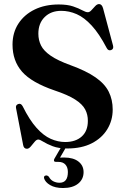

<svg xmlns="http://www.w3.org/2000/svg" viewBox="-20 -734 630 966"><path d="M318.5 13Q275 13 245.5 1.8Q216 -9.5 198.2 -20.8Q180.5 -32 172.5 -32Q163.5 -32 154 -20.2Q144.5 -8.5 134.8 3Q125 14.5 115.5 14.5Q100 14.5 96.5 -4L60.5 -191Q58 -205.5 71.5 -210.5Q85 -216 94 -199.5Q128.5 -130 163.8 -90.8Q199 -51.5 235.2 -35.5Q271.5 -19.5 308 -19.5Q360.5 -19.5 391.2 -47.2Q422 -75 422 -125.5Q422.5 -157 408.5 -183.5Q394.5 -210 358.2 -233.2Q322 -256.5 254.5 -279Q139 -318.5 91 -373.2Q43 -428 43 -509.5Q43 -569.5 72.5 -615Q102 -660.5 154.2 -686Q206.5 -711.5 275.5 -711.5Q319 -711.5 347.8 -701.8Q376.5 -692 394 -682.2Q411.5 -672.5 422 -672.5Q431 -672.5 440.2 -682.8Q449.5 -693 459 -703.2Q468.5 -713.5 478.5 -713.5Q492.5 -713.5 498.5 -692.5L548.5 -505.5Q553.5 -487.5 539 -482Q524.5 -477 516.5 -493Q479 -564.5 441.5 -605.2Q404 -646 365.8 -662.8Q327.5 -679.5 288 -679.5Q236.5 -679.5 204.8 -648.2Q173 -617 173 -564.5Q173 -532 186.5 -505Q200 -478 235 -453.8Q270 -429.5 335 -406Q414.5 -377 461 -344.5Q507.5 -312 527.2 -272.2Q547 -232.5 547 -182.5Q547 -128.5 520 -84Q493 -39.5 442 -13.2Q391 13 318.5 13ZM293.5 -4H318.5L282 59Q290.5 58.5 302.5 58.5Q349 58.5 374.8 78.8Q400.5 99 400.5 132Q400.5 168 373 190Q345.5 212 297 212Q257.5 212 232.2 197.2Q207 182.5 201.5 162Q200 150 211 149Q218.5 147.5 226 155.5Q234 171 248.5 178.2Q263 185.5 279.5 185.5Q321.5 185.5 321.5 131.5Q321.5 108 309.2 94.2Q297 80.5 274 80.5H261.5Q254 80.5 252 76Q250 71.5 253.5 65Z"/></svg>

Font: Fraunces 72pt S000 SemiBold
Style: Regular
Weight: 600
Version: Version 1.000; ttfautohint (v1.8.3)